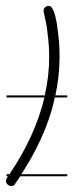

<svg xmlns="http://www.w3.org/2000/svg" viewBox="-22 -609 247 648"><path d="M169 -535Q170 -527 171 -519Q174 -500 176 -480.5Q178 -461 178.5 -445Q179 -429 179 -418Q179 -352 165 -287H205V-280H163Q155 -242 142 -205Q111 -115 50 -21H205V-14H46Q38 -1 29 11H30Q25 19 16 19Q9 19 3.5 13.5Q-2 8 -2 2Q-2 -4 1 -8L5 -14H0V-21H10Q97 -150 128 -280H0V-287H129Q144 -352 144 -417Q144 -454 139 -492Q137 -514 133 -535L131 -542Q129 -554 126 -567Q125 -568 125 -572Q125 -579 130 -584Q135 -589 144 -589Q150 -589 155.5 -579Q161 -569 165 -553Q166 -548 167 -542Z"/></svg>

Font: Gruenewald VA 3. Klasse
Style: Regular
Weight: 400
Designer: Peter Wiegel
Foundry: Peter Wiegel, nach dem Schriftentwurf von Dr. H. Gr¸newald
Version: Version 0.007